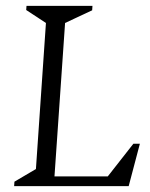

<svg xmlns="http://www.w3.org/2000/svg" viewBox="-20 -632 511 652"><path d="M28 0 29 -15 102 -58 136 -554 69 -598 70 -612H294L293 -597L201 -554L165 -33H346L433 -144H455L417 0Z"/></svg>

Font: Ancizar Serif Light
Style: Italic
Weight: 300
Italic angle: -4°
Designer: Cesar Puertas, Viviana Monsalve, Julian Moncada, Julian Prieto, Jose Castro, Felipe Aragon, Mariel Hernandez, Sara Alarc
Version: Version 8.100